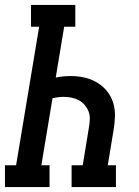

<svg xmlns="http://www.w3.org/2000/svg" viewBox="-42 -755 562 775"><path d="M-22 0V-88H23L116 -647H83V-735H262V-647H217L183 -442Q198 -445 213 -446.5Q228 -448 243 -448Q272 -448 299 -442Q326 -436 349.5 -422Q373 -408 390 -387Q407 -366 415 -339.5Q423 -313 422 -284Q421 -255 416 -227L393 -88H426V0H247V-88H292L317 -241Q320 -257 320.5 -274Q321 -291 315.5 -305Q310 -319 300 -331Q290 -343 276 -350.5Q262 -358 246.5 -361Q231 -364 214 -364Q203 -364 192 -362.5Q181 -361 170 -359L125 -88H158V0Z"/></svg>

Font: Iosevka Slab Semibold Oblique
Style: Regular
Weight: 600
Italic angle: -9°
Monospace: yes
Designer: Belleve Invis
Foundry: Belleve Invis
Version: Version 11.1.1; ttfautohint (v1.8.3)